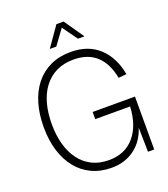

<svg xmlns="http://www.w3.org/2000/svg" viewBox="-164 -1028 1014 1159"><g transform="rotate(-20 343.0 -448.5)"><path d="M353 16Q283 16 226.5 -10.5Q170 -37 131 -85.5Q92 -134 71 -202Q50 -270 50 -354Q50 -438 70.5 -506.5Q91 -575 130.5 -624Q170 -673 227 -699.5Q284 -726 357 -726Q469 -726 538.5 -662Q608 -598 629 -485L577 -480Q559 -576 504.5 -626.5Q450 -677 357 -677Q294 -677 246.5 -653.5Q199 -630 166.5 -587Q134 -544 118 -485Q102 -426 102 -354Q102 -282 119 -222.5Q136 -163 168 -121Q200 -79 246.5 -56Q293 -33 353 -33Q457 -33 517 -103Q577 -173 583 -294H359V-340H631V0H591L588 -156Q577 -120 556.5 -88.5Q536 -57 506 -33.5Q476 -10 438 3Q400 16 353 16ZM246 -786 335 -913H381L469 -786H427L358 -882L288 -786Z"/></g></svg>

Font: Geist ExtLt
Style: Regular
Weight: 400
Designer: Basement.studio, Andrés Briganti, Mateo Zaragoza
Foundry: Basement.studio, Vercel, Andrés Briganti, Guido Ferreyra, Mateo Zaragoza
Version: Version 1.401